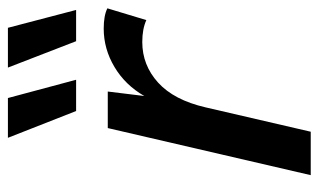

<svg xmlns="http://www.w3.org/2000/svg" viewBox="-176 -610 786 473"><g transform="rotate(-90 216.5 -373.0)"><path d="M257 -578H180L114 -746H212ZM429 -578H352L287 -746H385ZM383 -510Q415 -510 433 -501L404 -405Q382 -415 350 -415Q293 -415 250 -376Q207 -337 189 -259L129 0H22L138 -500H228L217 -410Q244 -457 288.5 -483.5Q333 -510 383 -510Z"/></g></svg>

Font: Elaine Sans Medium
Style: Italic
Weight: 500
Italic angle: -13°
Designer: Wei Huang
Foundry: Wei Huang
Version: Version 2.001;December 24, 2019;FontCreator 12.0.0.2547 64-b